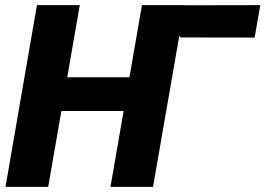

<svg xmlns="http://www.w3.org/2000/svg" viewBox="-20 -731 1038 751"><path d="M998 -710.9 976.1 -584 687 -584.5 562 -710ZM541.5 -428.7 518.6 -296.9H163.6L186.5 -428.7ZM292 -710.9 168.5 0H1.5L124.5 -710.9ZM702.1 -710.9 578.6 0H412.1L535.2 -710.9Z"/></svg>

Font: Roboto Black
Style: Italic
Weight: 900
Italic angle: -12°
Designer: Christian Robertson
Foundry: Google
Version: Version 3.0; 2020